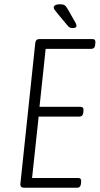

<svg xmlns="http://www.w3.org/2000/svg" viewBox="-20 -884 469 904"><path d="M94 0Q74 0 76 -19L146 -681Q148 -700 165 -700H416Q431 -700 429 -683L428 -672Q426 -654 410 -654H195L166 -381H359Q375 -381 373 -363L372 -353Q370 -335 353 -335H162L131 -46H348Q364 -46 362 -28L361 -18Q359 0 343 0ZM323 -752Q313 -752 307.5 -755Q302 -758 297 -765L252 -819Q241 -832 237 -838Q233 -844 233 -849Q233 -856 241 -860Q249 -864 261 -864Q277 -864 284 -859.5Q291 -855 299 -841L336 -776Q340 -768 340 -762Q340 -752 323 -752Z"/></svg>

Font: Asap Condensed Condensed ExtraLight
Style: Italic
Weight: 200
Width: 3
Italic angle: -6°
Designer: Pablo Cosgaya
Foundry: Omnibus-Type
Version: Version 3.001; ttfautohint (v1.8.4.7-5d5b)